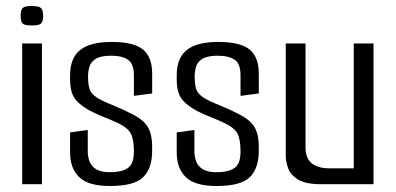

<svg xmlns="http://www.w3.org/2000/svg" viewBox="-20 -615 1321 641"><path d="M54 0V-470H120V0ZM86 -530Q62 -530 55.5 -536.5Q49 -543 49 -562Q49 -581 55.5 -588Q62 -595 86 -595Q110 -595 117 -588Q124 -581 124 -562Q124 -543 117 -536.5Q110 -530 86 -530Z M347 6Q275 6 244.5 -23.5Q214 -53 214 -106V-173L273 -181V-109Q273 -92 279 -76Q285 -60 301 -50Q317 -40 348 -40Q385 -40 406 -53.5Q427 -67 427 -109Q427 -150 416.5 -169.5Q406 -189 374 -204Q366 -208 353 -213.5Q340 -219 325 -225Q310 -231 297.5 -237Q285 -243 279 -246Q253 -261 239 -275Q225 -289 219.5 -307Q214 -325 214 -350V-364Q214 -421 247.5 -448Q281 -475 353 -475Q426 -475 457 -450Q488 -425 488 -369V-303L427 -295V-363Q427 -402 407.5 -415.5Q388 -429 351 -429Q316 -429 299.5 -418.5Q283 -408 278.5 -392Q274 -376 274 -361Q274 -326 281.5 -311.5Q289 -297 312 -284Q323 -278 340.5 -270.5Q358 -263 377 -255Q396 -247 413 -238Q456 -218 472 -193.5Q488 -169 488 -123V-112Q488 -53 458 -23.5Q428 6 347 6Z M703 6Q631 6 600.5 -23.5Q570 -53 570 -106V-173L629 -181V-109Q629 -92 635 -76Q641 -60 657 -50Q673 -40 704 -40Q741 -40 762 -53.5Q783 -67 783 -109Q783 -150 772.5 -169.5Q762 -189 730 -204Q722 -208 709 -213.5Q696 -219 681 -225Q666 -231 653.5 -237Q641 -243 635 -246Q609 -261 595 -275Q581 -289 575.5 -307Q570 -325 570 -350V-364Q570 -421 603.5 -448Q637 -475 709 -475Q782 -475 813 -450Q844 -425 844 -369V-303L783 -295V-363Q783 -402 763.5 -415.5Q744 -429 707 -429Q672 -429 655.5 -418.5Q639 -408 634.5 -392Q630 -376 630 -361Q630 -326 637.5 -311.5Q645 -297 668 -284Q679 -278 696.5 -270.5Q714 -263 733 -255Q752 -247 769 -238Q812 -218 828 -193.5Q844 -169 844 -123V-112Q844 -53 814 -23.5Q784 6 703 6Z M1052 0Q1001 0 976 -15Q951 -30 942.5 -52Q934 -74 934 -96V-470H1000V-124Q1000 -86 1021 -69.5Q1042 -53 1080 -53H1161V-470H1227V0Z"/></svg>

Font: Smooch Sans Thin Medium
Style: Regular
Weight: 500
Version: Version 1.010